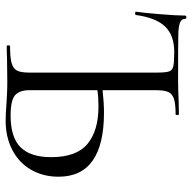

<svg xmlns="http://www.w3.org/2000/svg" viewBox="-20 -672 696 697"><g transform="rotate(90 328.5 -324.0)"><path d="M622 -188Q622 -132 596.5 -88Q571 -44 524.5 -20Q478 4 419 4Q393 4 357 1Q342 0 321 -1Q300 -2 275 -2L193 -1Q175 0 148 0Q145 0 145 -6Q145 -12 148 -12Q189 -12 209 -17.5Q229 -23 236.5 -37Q244 -51 244 -81V-544Q244 -576 240 -588.5Q236 -601 221.5 -604.5Q207 -608 169 -608Q109 -608 77 -575Q45 -542 35 -469Q35 -466 29 -466Q23 -466 23 -469Q27 -496 32 -556Q37 -616 37 -647Q37 -652 43 -652Q49 -652 49 -647Q49 -636 59.5 -630.5Q70 -625 96 -623Q127 -622 274 -622Q304 -622 348 -624L396 -625Q398 -625 398 -619Q398 -613 396 -613Q358 -613 339.5 -607Q321 -601 314.5 -586.5Q308 -572 308 -542V-348Q355 -353 389 -353Q622 -353 622 -188ZM551 -161Q551 -253 503 -293Q455 -333 366 -333Q335 -333 308 -329V-81Q308 -46 326.5 -30Q345 -14 400 -14Q479 -14 515 -50Q551 -86 551 -161Z"/></g></svg>

Font: Cormorant Garamond
Style: Regular
Weight: 400
Designer: Christian Thalmann (Catharsis Fonts)
Version: Version 3.000